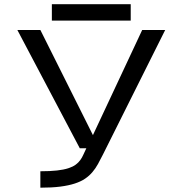

<svg xmlns="http://www.w3.org/2000/svg" viewBox="-20 -705 868 913"><path d="M226.6 -606.9H601.6V-685.1H226.6ZM359.4 0H390.6Q382.8 15.6 376.7 29.8Q370.6 43.9 361.8 56.2Q353 68.4 339.8 78.1Q326.7 87.9 304.9 95Q283.2 102.1 251 105.7Q218.8 109.4 171.9 109.4V187.5Q226.6 187.5 266.6 182.4Q306.6 177.2 335.7 167.7Q364.7 158.2 384.8 144.5Q404.8 130.9 419.4 113.5Q434.1 96.2 445.6 75.4Q457 54.7 468.8 31.2L484.4 0L765.6 -562.5H656.2L421.9 -62.5L171.9 -562.5H62.5Z"/></svg>

Font: Michroma
Style: Regular
Weight: 400
Version: Version 1.000